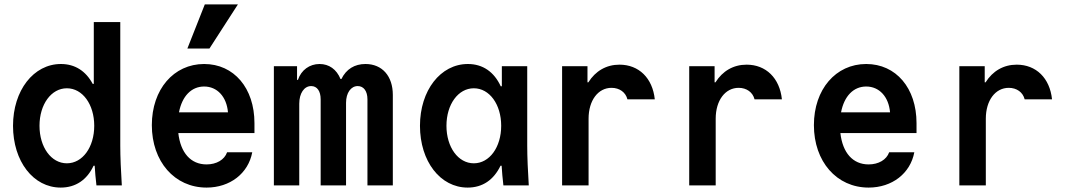

<svg xmlns="http://www.w3.org/2000/svg" viewBox="-20 -840 4840 870"><path d="M417 0H532C528 -63 525 -129 525 -180V-740H405V-460H400C369 -518 320 -550 256 -550C132 -550 39 -430 39 -270C39 -109 131 10 255 10C323 10 374 -25 404 -89H409C411 -60 413 -32 417 0ZM283 -100C212 -100 159 -173 159 -270C159 -367 212 -440 283 -440C354 -440 407 -367 407 -270C407 -173 354 -100 283 -100Z M788 -237H1133V-282C1133 -441 1040 -550 905 -550C767 -550 668 -435 668 -273C668 -108 771 10 916 10C1022 10 1105 -54 1123 -150H1009C997 -116 961 -95 916 -95C844 -95 798 -148 788 -237ZM905 -448C964 -448 1007 -402 1013 -331H791C805 -404 847 -448 905 -448ZM1058 -820H908L829 -620H929Z M1221 0H1336V-370C1336 -417 1358 -450 1390 -450C1417 -450 1433 -427 1433 -390V0H1548V-374C1548 -419 1570 -450 1601 -450C1628 -450 1645 -427 1645 -390V0H1760V-410C1760 -495 1712 -550 1636 -550C1587 -550 1549 -527 1527 -482H1523C1505 -526 1471 -550 1428 -550C1383 -550 1345 -523 1330 -478H1326V-540H1221Z M2248 -89H2253C2255 -60 2257 -32 2261 0H2376C2372 -63 2369 -129 2369 -180V-540H2254V-449H2249C2219 -514 2168 -550 2100 -550C1976 -550 1883 -430 1883 -270C1883 -109 1975 10 2099 10C2167 10 2217 -25 2248 -89ZM2251 -270C2251 -173 2198 -100 2127 -100C2056 -100 2003 -173 2003 -270C2003 -367 2056 -440 2127 -440C2198 -440 2251 -367 2251 -270Z M2647 0V-302C2647 -385 2690 -442 2751 -442C2787 -442 2815 -422 2823 -390H2947C2937 -486 2875 -547 2787 -547C2727 -547 2678 -518 2646 -467H2642V-540H2527V0Z M3223 0V-302C3223 -385 3266 -442 3327 -442C3363 -442 3391 -422 3399 -390H3523C3513 -486 3451 -547 3363 -547C3303 -547 3254 -518 3222 -467H3218V-540H3103V0Z M3788 -237H4133V-282C4133 -441 4040 -550 3905 -550C3767 -550 3668 -435 3668 -273C3668 -108 3771 10 3916 10C4022 10 4105 -54 4123 -150H4009C3997 -116 3961 -95 3916 -95C3844 -95 3798 -148 3788 -237ZM3905 -448C3964 -448 4007 -402 4013 -331H3791C3805 -404 3847 -448 3905 -448Z M4447 0V-302C4447 -385 4490 -442 4551 -442C4587 -442 4615 -422 4623 -390H4747C4737 -486 4675 -547 4587 -547C4527 -547 4478 -518 4446 -467H4442V-540H4327V0Z"/></svg>

Font: CommitMono
Style: 700Regular
Weight: 700
Monospace: yes
Designer: Eigil Nikolajsen
Foundry: Eigil Nikolajsen
Version: Version 1.143